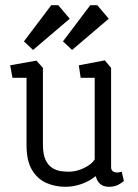

<svg xmlns="http://www.w3.org/2000/svg" viewBox="-20 -714 530 738"><path d="M231 4Q193 4 159 -10.5Q125 -25 103.5 -60Q82 -95 82 -156V-415H28L19 -463L120 -481L145 -453V-159Q145 -120 155.5 -98.5Q166 -77 182.5 -67.5Q199 -58 216 -56Q233 -54 245 -54Q273 -54 302.5 -68Q332 -82 344 -101V-415H290L283 -463L383 -482L407 -453V-73Q407 -60 414 -55.5Q421 -51 430 -51Q436 -51 441 -52.5Q446 -54 448 -54L456 -19Q450 -12 435 -4Q420 4 399 4Q378 4 365.5 -6.5Q353 -17 348 -37Q325 -18 294 -7Q263 4 231 4ZM107 -522 72 -555 177 -694H204L248 -642ZM257 -522 222 -555 327 -694H354L398 -642Z"/></svg>

Font: Kreon Light
Style: Regular
Weight: 300
Designer: Julia Petretta
Foundry: Julia Petretta and Eli Heuer
Version: Version 2.002